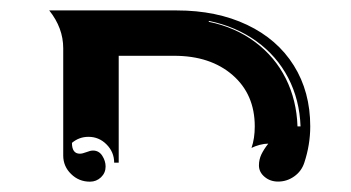

<svg xmlns="http://www.w3.org/2000/svg" viewBox="-20 -489 680 372"><path d="M75.4 -468.8H322.3Q399.9 -468.8 458.6 -440.9Q517.3 -413.1 549.2 -362.2Q581.1 -311.3 581.1 -244.1Q581.1 -208.7 569.6 -173.8Q564.2 -157.2 550 -147.2Q535.9 -137.2 518.8 -137.2Q503.4 -137.2 492.6 -146.4Q481.7 -155.5 481.7 -168.5Q481.7 -179.7 486.3 -189.6Q491 -199.5 499.8 -210.7Q492.2 -210.7 483 -208.3Q473.9 -205.8 467.3 -202.4Q473.6 -220.7 473.6 -244.1Q473.6 -306.2 430.7 -343.5Q387.7 -380.9 317.4 -380.9H210V-173.8H201.2Q201.2 -194.3 186.5 -209.1Q171.9 -223.9 151.4 -223.9Q133.3 -223.9 119.4 -212.2Q119.4 -191.4 134.5 -191.2Q139.6 -191.2 147.3 -194.2Q155 -197.3 160.2 -197.3Q171.6 -197.3 178.1 -187.3Q184.6 -177.2 184.6 -166.3Q184.6 -154.1 175.7 -145.5Q166.7 -137 154.3 -137Q132.8 -137 117.7 -151.9Q102.5 -166.7 102.5 -187.7V-395.5Q102.5 -434.8 75.4 -468.8ZM384.3 -446.8Q435.8 -436.3 474.2 -407.6Q512.7 -378.9 533.7 -336.9Q554.7 -294.9 556.4 -244.1H562.3Q560.5 -295.4 538.5 -338Q516.4 -380.6 476.7 -409.2Q437 -437.7 384.8 -448.5Z"/></svg>

Font: AgreloyInT3
Style: Medium
Weight: 400
Designer: gluk
Foundry: gluk
Version: Version 0.27